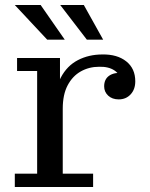

<svg xmlns="http://www.w3.org/2000/svg" viewBox="-20 -745 596 765"><path d="M39 0V-53H128V-462H48V-514H219V-342L230 -344V-53H351V0ZM196 -312Q197 -388 222 -435.5Q247 -483 290.5 -505.5Q334 -528 388 -528Q447 -529 483 -500.5Q519 -472 519 -421Q519 -389 500.5 -369Q482 -349 453 -349Q427 -349 411 -364Q395 -379 395 -401Q395 -429 414.5 -443Q434 -457 471 -455L462 -419Q460 -448 436.5 -464Q413 -480 375 -479Q335 -479 302 -460.5Q269 -442 249.5 -405Q230 -368 230 -312ZM168 -587 39 -725H142L238 -587ZM326 -587 220 -725H314L391 -587Z"/></svg>

Font: Montagu Slab 24pt
Style: Regular
Weight: 400
Designer: Florian Karsten
Foundry: Florian Karsten
Version: Version 1.000